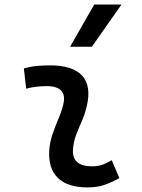

<svg xmlns="http://www.w3.org/2000/svg" viewBox="-20 -815 626 845"><path d="M471.7 -109.9 505.4 -31.2Q475.6 -14.2 442.4 -2.2Q409.2 9.8 366.2 9.8Q277.8 9.8 234.9 -31.7Q191.9 -73.2 196.8 -153.3Q199.2 -189.9 211.2 -224.6Q223.1 -259.3 237.1 -292Q251 -324.7 258.3 -355Q268.6 -395 249.8 -415.5Q231 -436 184.6 -436Q138.2 -436 95.2 -424.8L85 -513.7Q113.8 -522 142.6 -524.7Q171.4 -527.3 200.2 -527.3Q301.3 -527.3 342.3 -481.2Q383.3 -435.1 361.3 -345.2Q353 -310.5 339.6 -280.5Q326.2 -250.5 314.9 -221.2Q303.7 -191.9 301.3 -157.7Q295.9 -83 385.3 -83Q409.7 -83 428 -89.1Q446.3 -95.2 471.7 -109.9ZM288.6 -609.4 394.5 -794.9H514.6L384.3 -609.4Z"/></svg>

Font: Cascadia Code PL
Style: Italic
Weight: 400
Italic angle: -10°
Monospace: yes
Designer: Aaron Bell
Foundry: Saja Typeworks
Version: Version 2404.023